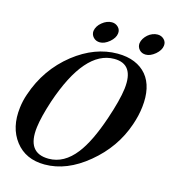

<svg xmlns="http://www.w3.org/2000/svg" viewBox="-127 -981 1003 1100"><g transform="rotate(15 375.0 -431.5)"><path d="M635 -746Q611 -746 596.5 -762Q582 -778 584 -800Q586 -815 594.5 -828.5Q603 -842 615 -852.5Q627 -863 642 -869Q657 -875 672 -875Q695 -875 710.5 -859.5Q726 -844 723 -822Q720 -795 691 -770Q662 -746 635 -746ZM363 -746Q339 -746 324 -762Q309 -778 311 -800Q316 -830 343 -852Q371 -875 401 -875Q423 -875 438.5 -859.5Q454 -844 451 -822Q448 -795 419 -770Q390 -746 363 -746ZM669 -343Q619 -195 493 -91Q369 12 238 12Q125 12 64 -67Q3 -146 18 -267Q23 -309 37 -349Q91 -510 221 -613Q345 -710 479 -710Q537 -710 580.5 -692Q624 -674 652 -640.5Q680 -607 690.5 -559Q701 -511 694 -451Q688 -398 669 -343ZM521 -340Q560 -455 569 -526Q587 -676 468 -676Q293 -676 181 -345Q165 -296 155 -256Q145 -216 141 -184Q121 -26 252 -26Q343 -26 412 -115Q470 -189 521 -340Z"/></g></svg>

Font: DG Didot
Style: Bold Italic
Weight: 700
Designer: David Gatwood, Takis Katsoulidis, and George D. Matthiopoulos
Foundry: David Gatwood
Version: Version 1.0